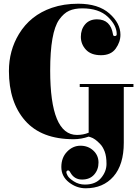

<svg xmlns="http://www.w3.org/2000/svg" viewBox="-20 -739 755 1033"><path d="M441 274Q392 274 351 242Q310 210 310 159.5Q310 109 341 77Q372 45 413 45Q454 45 482 71Q510 97 510 135.5Q510 174 486.5 200.5Q463 227 421.5 227Q380 227 359 190Q353 178 347 178Q337 178 337 189Q337 193 344 206.5Q351 220 377.5 237Q404 254 437 254Q494 254 523.5 219Q553 184 553 143Q553 102 543 76Q533 50 519 36Q491 6 467 -1L457 -4Q417 10 376 10Q203 10 115.5 -89.5Q28 -189 28 -357Q28 -467 82 -556Q143 -657 259 -697Q323 -719 401 -719Q509 -719 568.5 -666.5Q628 -614 628 -552Q628 -513 602.5 -477.5Q577 -442 523.5 -442Q470 -442 442.5 -471.5Q415 -501 415 -541Q415 -581 438 -608Q461 -635 502 -635Q575 -635 588 -554Q589 -545 597 -545Q608 -545 608 -555Q608 -603 560 -648.5Q512 -694 423 -694Q381 -694 352 -681Q323 -668 298 -633Q250 -564 250 -360Q250 -13 394 -13Q428 -13 457 -25V-271H409V-287H698V-271H646V29Q646 147 590.5 210.5Q535 274 441 274Z"/></svg>

Font: Elsie Swash Caps Black
Style: Regular
Weight: 900
Designer: Alejandro Inler
Foundry: Alejandro Inler
Version: 1.003